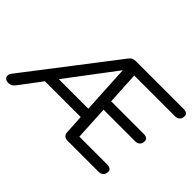

<svg xmlns="http://www.w3.org/2000/svg" viewBox="-157 -996 1294 1294"><g transform="rotate(45 490.0 -349.0)"><path d="M10 7Q-9 7 -19 -2Q-29 -11 -29 -25Q-29 -39 -19 -52L464 -680Q474 -694 486.5 -699.5Q499 -705 516 -705H968Q988 -705 998.5 -697.5Q1009 -690 1009 -675Q1009 -652 996 -640.5Q983 -629 963 -629H545L573 -659L589 -371L558 -396H898Q917 -396 927.5 -388.5Q938 -381 938 -366Q938 -343 925.5 -331.5Q913 -320 894 -320H563L590 -344L606 -47L575 -76H869Q888 -76 899 -68.5Q910 -61 910 -46Q910 -25 897.5 -12.5Q885 0 864 0H569Q527 0 525 -41L516 -203L545 -176H155L195 -201L59 -20Q48 -5 36.5 1Q25 7 10 7ZM493 -597 216 -230 211 -252H535L515 -228L495 -597Z"/></g></svg>

Font: Nunito Medium
Style: Italic
Weight: 500
Designer: Vernon Adams
Foundry: Vernon Adams
Version: Version 3.601